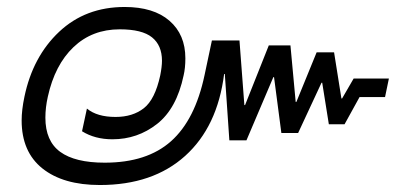

<svg xmlns="http://www.w3.org/2000/svg" viewBox="-20 -515 1173 550"><path d="M42 -170Q42 -200 50 -238Q74 -353 149.5 -424Q225 -495 337 -495Q420 -495 465.5 -455.5Q511 -416 511 -348Q511 -320 506 -299Q486 -204 430 -160Q374 -116 302 -116Q252 -116 215 -139L229 -204Q258 -180 311 -180Q360 -180 392 -205Q424 -230 439 -299Q444 -324 444 -341Q444 -385 415.5 -408Q387 -431 323 -431Q244 -431 190.5 -380Q137 -329 117 -238Q110 -207 110 -178Q110 -111 152.5 -80Q195 -49 280 -49Q401 -49 470 -110.5Q539 -172 566 -300L587 -399H666L680 -214H682L750 -385H812L827 -223H829L887 -365H937L958 -233H960L993 -290H1094L1083 -237H1010L967 -159H922L903 -278H901L834 -134H786L765 -294H763L686 -113H637L624 -303H622Q603 -152 510.5 -68.5Q418 15 266 15Q161 15 101.5 -32.5Q42 -80 42 -170Z"/></svg>

Font: Prompt Light
Style: Italic
Weight: 300
Italic angle: -12°
Designer: Katatrad Team
Foundry: CadsonDemak
Version: Version 1.000